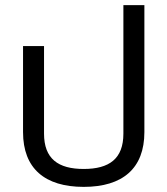

<svg xmlns="http://www.w3.org/2000/svg" viewBox="-20 -720 654 750"><path d="M307 -60C207 -60 152 -100 152 -198V-540H70V-204C70 -62 155 10 307 10C459 10 544 -62 544 -204V-700H462V-198C462 -100 407 -60 307 -60Z"/></svg>

Font: Kanit Light
Style: Regular
Weight: 300
Designer: Katatrad Team
Foundry: CadsonDemak
Version: Version 1.000;PS 001.000;hotconv 1.0.88;makeotf.lib2.5.64775